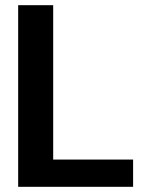

<svg xmlns="http://www.w3.org/2000/svg" viewBox="-20 -720 556 740"><path d="M50 0V-700H185V-105H493V0Z"/></svg>

Font: DM Sans 36pt
Style: Bold
Weight: 700
Version: Version 4.004;gftools[0.9.30]